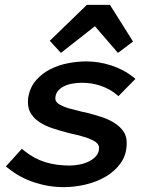

<svg xmlns="http://www.w3.org/2000/svg" viewBox="-20 -759 590 791"><path d="M468 -363 457 -372Q428 -395 392 -406.5Q356 -418 318 -418Q298 -418 278 -414.5Q258 -411 242.5 -403Q227 -395 217.5 -382.5Q208 -370 208 -353Q208 -343 216.5 -335Q225 -327 245 -319Q255 -315 266 -312Q277 -309 290 -306Q303 -302 316.5 -299Q330 -296 344 -293Q370 -286 398 -277Q426 -268 449 -254Q472 -240 487 -220Q502 -200 502 -170Q502 -122 477.5 -87.5Q453 -53 415 -31Q377 -9 331.5 1.5Q286 12 243 12Q181 12 121.5 -7.5Q62 -27 15 -65L4 -73L70 -146L81 -137Q121 -105 166.5 -91Q212 -77 266 -77Q288 -77 309.5 -81.5Q331 -86 348.5 -95Q366 -104 377 -117.5Q388 -131 388 -150Q388 -172 351 -186Q341 -191 329.5 -194Q318 -197 306 -201Q293 -204 279.5 -207Q266 -210 252 -214Q226 -221 198 -230Q170 -239 147 -253Q124 -267 109.5 -288Q95 -309 95 -339Q95 -345 95.5 -351Q96 -357 97 -362Q105 -402 129.5 -429.5Q154 -457 187.5 -474Q221 -491 260 -498.5Q299 -506 336 -506Q387 -506 438 -489.5Q489 -473 527 -443L538 -434ZM371 -651 231 -541 185 -591 338 -739H433L528 -588L466 -541Z"/></svg>

Font: Codetta
Style: Bold Italic
Weight: 700
Italic angle: -11°
Designer: Ulrich Proeller
Foundry: PROSA GmbH
Version: Version 2.00;September 29, 2018;FontCreator 11.5.0.2427 64-b